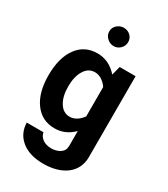

<svg xmlns="http://www.w3.org/2000/svg" viewBox="-236 -865 1053 1204"><g transform="rotate(30 290.0 -263.0)"><path d="M32.7 -265.6C32.7 -182.1 50.3 -116.2 85.9 -67.9C121.1 -19.5 169.4 4.9 231.4 4.9C283.2 4.9 328.1 -14.6 366.7 -53.7V54.2C366.7 77.1 357.9 94.2 339.8 106.4C321.8 118.2 300.3 124 275.4 124C226.1 124 190.4 98.1 184.1 60.5H63C64.5 112.8 84.5 154.3 123 185.5C161.6 216.8 214.4 232.4 282.2 232.4C414.6 232.4 508.8 167 508.8 54.2V-532.7H393.6L377 -468.3C336.4 -514.6 287.6 -537.6 231.4 -537.6C169.4 -537.6 121.1 -513.2 85.9 -464.8C50.3 -416 32.7 -349.6 32.7 -265.6ZM174.8 -266.1C174.8 -314.5 184.1 -353 202.6 -382.8C220.7 -412.6 245.6 -427.2 276.4 -427.2C311 -427.2 342.8 -406.7 366.7 -372.1V-159.7C342.8 -126 311.5 -105.5 276.9 -105.5C246.1 -105.5 221.2 -120.1 202.6 -149.9C184.1 -179.2 174.8 -217.8 174.8 -266.1ZM225.1 -694.3C225.1 -675.8 231.9 -660.2 246.1 -647C259.8 -633.8 275.9 -627 294.4 -627C313 -627 329.1 -633.8 342.3 -647C355.5 -660.2 361.8 -675.8 361.8 -694.3C361.8 -712.4 355.5 -728 342.3 -740.7C329.1 -752.9 313 -759.3 294.4 -759.3C275.9 -759.3 259.8 -752.9 246.1 -740.7C231.9 -728 225.1 -712.4 225.1 -694.3Z"/></g></svg>

Font: Estedad Bold
Style: Regular
Weight: 700
Designer: Amin Abedi
Version: Version 7.3